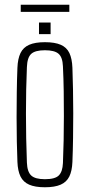

<svg xmlns="http://www.w3.org/2000/svg" viewBox="-20 -784 379 810"><path d="M169.5 6Q128 6 103 -5Q78 -16 66.5 -39.5Q55 -63 53.5 -101Q52 -138 51 -186.2Q50 -234.5 50 -288.2Q50 -342 50.8 -395.8Q51.5 -449.5 53.5 -498Q55 -536.5 66.5 -560.2Q78 -584 103 -595Q128 -606 169.5 -606Q211.5 -606 236.5 -595Q261.5 -584 272.8 -560.2Q284 -536.5 285.5 -498Q287 -455.5 288 -406.5Q289 -357.5 289 -305.8Q289 -254 288.2 -202Q287.5 -150 285.5 -101Q284 -63 272.5 -39.5Q261 -16 236 -5Q211 6 169.5 6ZM169.5 -28Q212.5 -28 228.2 -44Q244 -60 245.5 -96Q247.5 -142 248.5 -192Q249.5 -242 249.5 -294.5Q249.5 -347 248.8 -399.8Q248 -452.5 245.5 -504Q244 -542.5 227 -557.2Q210 -572 169.5 -572Q128.5 -572 111.8 -556.8Q95 -541.5 93.5 -501Q91.5 -456 90.5 -406.2Q89.5 -356.5 89.5 -304.8Q89.5 -253 90.5 -200.8Q91.5 -148.5 93.5 -98Q95 -59 111.8 -43.5Q128.5 -28 169.5 -28ZM144.5 -640V-689H193.5V-640ZM67.5 -764H272.5V-734H67.5Z"/></svg>

Font: Big Shoulders Text SC Thin
Style: Regular
Weight: 100
Designer: Patric King
Foundry: XO Type Co
Version: Version 2.002